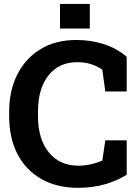

<svg xmlns="http://www.w3.org/2000/svg" viewBox="-20 -919 685 950"><path d="M365.7 10.3Q261.7 10.3 185.3 -33Q108.9 -76.2 67.1 -155.5Q25.4 -234.9 25.4 -343.3V-367.2Q25.4 -470.7 65.7 -550.5Q106 -630.4 180.4 -675.8Q254.9 -721.2 358.4 -721.2Q430.2 -721.2 493.7 -700.7Q557.1 -680.2 606.9 -638.2V-466.3H501L486.3 -574.2Q461.9 -591.3 431.2 -601.3Q400.4 -611.3 361.8 -611.3Q271.5 -611.3 219.7 -545.7Q168 -480 168 -368.2V-343.3Q168 -231 221.7 -165Q275.4 -99.1 368.2 -99.1Q398.9 -99.1 429.9 -106.2Q460.9 -113.3 486.3 -124.5L501 -224.6H606.9V-54.7Q565.4 -27.3 503.4 -8.5Q441.4 10.3 365.7 10.3ZM276.9 -777.8V-899.4H424.3V-777.8Z"/></svg>

Font: Roboto Slab
Style: Bold
Weight: 700
Designer: Google
Version: Version 2.000; ttfautohint (v1.8.1.43-b0c9)